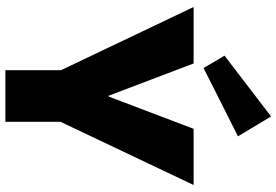

<svg xmlns="http://www.w3.org/2000/svg" viewBox="-177 -851 1028 714"><g transform="rotate(90 337.0 -494.0)"><path d="M6 -700H216L336 -384H339L459 -700H668L433 -205V0H241V-207ZM487 -865 233 -737 187 -815 413 -988Z"/></g></svg>

Font: Pathway Extreme 8pt Thin 12pt ExtraBold
Style: Regular
Weight: 800
Version: Version 1.001;gftools[0.9.26]